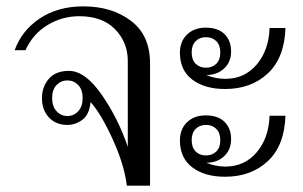

<svg xmlns="http://www.w3.org/2000/svg" viewBox="-20 -584 954 604"><path d="M265 -263Q261 -223 239 -207Q217 -191 192 -191Q156 -191 134 -214.5Q112 -238 112 -275Q112 -311 133.5 -336Q155 -361 197 -361Q248 -361 300 -286Q352 -211 382 -122V-392Q382 -451 342 -492Q302 -533 229 -533Q176 -533 130 -505.5Q84 -478 60 -426H26Q49 -489 106 -526.5Q163 -564 242 -564Q332 -564 392 -518.5Q452 -473 452 -385V0H379Q371 -66 334.5 -146Q298 -226 265 -263ZM240 -276Q240 -302 226 -316.5Q212 -331 192 -331Q172 -331 158 -316.5Q144 -302 144 -276Q144 -249 158 -234Q172 -219 192 -219Q212 -219 226 -234Q240 -249 240 -276Z M627 -497Q666 -497 686.5 -476.5Q707 -456 707 -422Q707 -389 685 -368.5Q663 -348 629 -348Q657 -336 689 -336Q750 -336 788 -381.5Q826 -427 828 -496H878Q875 -402 822.5 -353Q770 -304 688 -304Q624 -304 585 -333.5Q546 -363 546 -418Q546 -454 568.5 -475.5Q591 -497 627 -497ZM628 -371Q648 -371 660.5 -383.5Q673 -396 673 -419Q673 -442 660.5 -454.5Q648 -467 628 -467Q608 -467 595.5 -454.5Q583 -442 583 -419Q583 -396 595.5 -383.5Q608 -371 628 -371ZM627 -221Q666 -221 686.5 -200.5Q707 -180 707 -146Q707 -113 685 -92.5Q663 -72 629 -72Q658 -60 689 -60Q750 -60 788 -105.5Q826 -151 828 -220H878Q875 -126 822.5 -77Q770 -28 688 -28Q624 -28 585 -57.5Q546 -87 546 -142Q546 -178 568.5 -199.5Q591 -221 627 -221ZM628 -95Q648 -95 660.5 -107.5Q673 -120 673 -143Q673 -166 660.5 -178.5Q648 -191 628 -191Q608 -191 595.5 -178.5Q583 -166 583 -143Q583 -120 595.5 -107.5Q608 -95 628 -95Z"/></svg>

Font: Trirong Light
Style: Regular
Weight: 300
Designer: Katatrad Team
Foundry: CadsonDemak
Version: Version 1.001